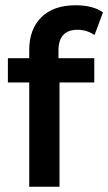

<svg xmlns="http://www.w3.org/2000/svg" viewBox="-20 -709 411 729"><path d="M202 -517V-488H338V-396H206V0H91V-396H10V-488H91V-519Q91 -598 137 -643.5Q183 -689 267 -689Q333 -689 371 -662L339 -576Q309 -596 275 -596Q202 -596 202 -517Z"/></svg>

Font: Montserrat Ace
Style: Bold
Weight: 600
Designer: Julieta Ulanovsky
Foundry: Julieta Ulanovsky
Version: Version 1